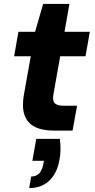

<svg xmlns="http://www.w3.org/2000/svg" viewBox="-20 -666 483 979"><path d="M256 0Q194 0 156 -20Q118 -40 104.5 -81Q91 -122 102 -184L137 -379H52L74 -504H159L200 -646H334L309 -504H438L416 -379H287L252 -183Q247 -151 260 -139Q273 -127 302 -127H373L350 0ZM129 293 139 234Q165 234 180 218Q195 202 201 170L204 154H145L165 42H285Q289 71 288.5 98Q288 125 283 150Q272 215 232.5 254Q193 293 129 293Z"/></svg>

Font: DM Sans Black
Style: Italic
Weight: 900
Italic angle: -10°
Designer: Colophon Foundry, Jonny Pinhorn
Foundry: Colophon Foundry
Version: Version 4.004;gftools[0.9.30]